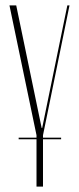

<svg xmlns="http://www.w3.org/2000/svg" viewBox="-20 -515 292 710"><path d="M139 -15V175H115V-15L15 -495H40L134 -42H136L229 -495H237ZM49 -6H206V0H49Z"/></svg>

Font: Moniqa Thin Display
Style: Regular
Weight: 100
Designer: Rajesh Rajput
Foundry: Rajesh Rajput
Version: Version 1.000